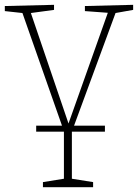

<svg xmlns="http://www.w3.org/2000/svg" viewBox="-25 -546 572 796"><path d="M125 0V-25H232L68 -492L-5 -500V-521L199 -526V-505L103 -492L259 -34L422 -493L327 -500V-521L527 -526V-505L454 -492L282 -25H410V0H273V195L361 209V230H153V209L240 195V0Z"/></svg>

Font: Bitter ExtraLight
Style: Regular
Weight: 200
Designer: Sol Matas, and Bitter project Authors
Foundry: Sol Matas
Version: Version 2.001